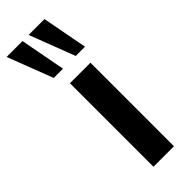

<svg xmlns="http://www.w3.org/2000/svg" viewBox="-302 -798 821 821"><g transform="rotate(-45 108.5 -388.0)"><path d="M68 -505H192V0H68ZM-44 -776H52L91 -570H35ZM89 -776H185L224 -570H168Z"/></g></svg>

Font: Muli
Style: Bold
Weight: 700
Designer: Vernon Adams
Foundry: Vernon Adams
Version: Version 2.001